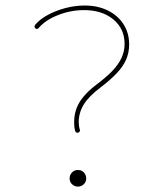

<svg xmlns="http://www.w3.org/2000/svg" viewBox="-20 -693 609 699"><path d="M108.4 -589.8Q110.4 -588.4 112.5 -587.9Q114.7 -587.4 116.9 -588.1Q119.1 -588.9 120.6 -590.8Q144.5 -619.6 190.9 -637.9Q237.3 -656.2 286.1 -656.2Q351.6 -656.2 392.6 -622.3Q433.6 -588.4 433.6 -533.2Q433.6 -505.4 421.9 -481Q410.2 -456.5 387.5 -433.3Q364.7 -410.2 331.5 -385.3Q303.2 -363.8 285.2 -342.5Q267.1 -321.3 258.5 -298.3Q250 -275.4 250 -249Q250 -226.6 253.9 -215.8Q254.9 -212.4 257.8 -210.7Q260.7 -209 264.6 -210Q267.6 -210.9 270 -214.1Q272.5 -217.3 270.5 -220.7Q266.6 -233.9 266.6 -247.6Q266.6 -283.2 285.2 -313Q303.7 -342.8 345.2 -374Q379.9 -400.4 403.3 -424.6Q426.8 -448.7 438.5 -474.6Q450.2 -500.5 450.2 -530.8Q450.2 -572.8 429.7 -604.7Q409.2 -636.7 372.6 -654.8Q335.9 -672.9 288.1 -672.9Q253.4 -672.9 218 -663.6Q182.6 -654.3 153.6 -638.4Q124.5 -622.6 107.9 -602.5Q106.4 -600.6 106 -598.4Q105.5 -596.2 106.2 -594Q106.9 -591.8 108.4 -589.8ZM293.9 -43.5Q293.9 -51.8 290 -58.8Q286.1 -65.9 279.3 -70.1Q272.5 -74.2 263.7 -74.2Q251 -74.2 242.2 -65.2Q233.4 -56.2 233.4 -43.5Q233.4 -30.8 242.4 -22.2Q251.5 -13.7 263.7 -13.7Q276.4 -13.7 285.2 -22.5Q293.9 -31.2 293.9 -43.5Z"/></svg>

Font: Mikhak VF
Style: Regular
Weight: 100
Designer: Amin Abedi
Version: Version 3.001